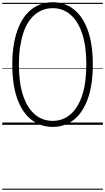

<svg xmlns="http://www.w3.org/2000/svg" viewBox="-20 -1116 940 1717"><path d="M452 19Q345 19 263 -43.5Q181 -106 135.5 -230.5Q90 -355 90 -539Q90 -631 102 -708Q114 -785 136.5 -847Q159 -909 190.5 -955.5Q222 -1002 262.5 -1033Q303 -1064 351 -1080Q399 -1096 452 -1096Q558 -1096 638.5 -1033.5Q719 -971 764.5 -847Q810 -723 810 -539Q810 -447 798.5 -370Q787 -293 764.5 -231Q742 -169 710.5 -122Q679 -75 639 -44Q599 -13 552 3Q505 19 452 19ZM451 -35Q497 -35 536.5 -49.5Q576 -64 609.5 -92.5Q643 -121 669.5 -163.5Q696 -206 714.5 -262Q733 -318 742.5 -387.5Q752 -457 752 -539Q752 -705 714.5 -816.5Q677 -928 609.5 -985.5Q542 -1043 452 -1043Q406 -1043 366 -1028.5Q326 -1014 292 -985.5Q258 -957 231.5 -915Q205 -873 187 -816.5Q169 -760 159 -691Q149 -622 149 -539Q149 -374 186.5 -262Q224 -150 292 -92.5Q360 -35 451 -35ZM0 571H900V581H0ZM0 -20H900V0H0ZM0 -505H900V-500H0ZM0 -1091H900V-1081H0Z"/></svg>

Font: Playwrite PT Guides
Style: Regular
Weight: 400
Designer: Veronika Burian, José Scaglione
Foundry: TypeTogether
Version: Version 1.003